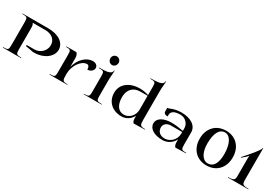

<svg xmlns="http://www.w3.org/2000/svg" viewBox="64 -1858 4224 2924"><g transform="rotate(30 2176.0 -395.5)"><path d="M15 0H336V-8C250.5 -8 241 -17 241 -95V-463C241 -508.5 237.5 -535.9 220.1 -553.6L220 -555H444C556.2 -555 631 -491.4 631 -395C631 -296.6 547.2 -216 444 -216H310V-196L446.5 -171H469C635.2 -171 770 -271.9 770 -395C770 -518 648.9 -600 469 -600H15V-592C100.5 -592 110 -583.3 110 -505V-95C110 -17 100.5 -8 15 -8Z M835 0H1150V-8C1064.5 -8 1055 -19.2 1055 -120V-140C1055 -282.2 1154.1 -424.4 1252.1 -424.4C1281.6 -424.4 1297.5 -399.4 1297.5 -353C1352.5 -353 1397.5 -391.1 1397.5 -438C1397.5 -477.6 1359.2 -508 1312.5 -508C1191.6 -508 1089.2 -403.2 1052 -259.4V-408C1052 -444.2 1044.7 -477.6 1021 -500H845V-490.5C921.5 -490.5 930 -481.8 930 -403.5V-95C930 -16.7 920.5 -8 835 -8Z M1514.5 -678.5C1514.5 -635.7 1547 -601 1587 -601C1627 -601 1659.5 -635.7 1659.5 -678.5C1659.5 -719.9 1627 -753 1587 -753C1547 -753 1514.5 -719.9 1514.5 -678.5ZM1437 0H1752V-8C1666.5 -8 1657 -16.7 1657 -95V-350C1657 -409.1 1658.7 -429.2 1661.1 -457.4C1662.8 -477.3 1664.9 -502.3 1667 -546H1659C1654 -474 1558.2 -470 1437 -470V-462C1522.5 -462 1532 -453.3 1532 -375V-95C1532 -16.7 1522.5 -8 1437 -8Z M1827 -255C1827 -99 1937.4 5 2103 5C2185.1 5 2256.5 -44.7 2292 -117.3V-87C2292 -51 2294.6 -18.6 2317 5L2512 0V-8C2426.5 -8 2417 -19.5 2417 -120V-600C2417 -656.1 2418.6 -675.9 2422.5 -723C2424.2 -743.7 2425.7 -768 2427 -796H2419C2414.8 -741.6 2378 -720 2197 -720V-712C2282.5 -712 2292 -703.5 2292 -625V-480.2C2239.1 -495.4 2191.2 -505 2139.9 -505C1952.2 -505 1827 -404.4 1827 -255ZM1964 -255C1964 -387.5 2040.1 -467 2167 -467H2292V-222C2292 -119 2214 -36 2118 -36C2021.8 -36 1964 -118.9 1964 -255Z M2577 -150C2577 -57 2674.8 5 2821 5C2911.4 5 2989.5 -48.1 3026 -125V-87C3026 -50.8 3028.5 -17.2 3052 5L3235 0V-8C3154 -8 3145 -17 3145 -95V-317C3145 -429.3 3035 -505 2870 -505C2802.7 -505 2745.4 -494.5 2684 -467.5C2670.3 -461.5 2657.8 -458 2643 -458V-398C2643 -364.2 2666.4 -346 2713 -346V-376C2713 -435.6 2768.7 -468 2871 -468C2955.1 -468 3024 -400.3 3024 -317V-272C2950.7 -285 2888.2 -295 2814 -295C2672 -295 2577 -237 2577 -150ZM2707 -150C2707 -210.9 2755 -252 2827 -252H3024V-223C3024 -118.1 2939.7 -32 2837 -32C2760.4 -32 2707 -79.2 2707 -150Z M3305 -300C3305 -117 3421 5 3595 5C3769 5 3885 -117 3885 -300C3885 -483 3769.1 -605 3597 -605C3422.5 -605 3305 -483 3305 -300ZM3443 -290.5C3443 -473.4 3496 -573 3595.2 -573C3686.9 -573 3748 -455.5 3748 -281C3748 -119.8 3695.5 -32 3598 -32C3504.8 -32 3443 -136 3443 -290.5Z M3972 0H4332V-8C4233.4 -8 4216 -21 4216 -95V-655H4208.5V-653.5C4208.5 -615 4073.2 -462.6 4027 -411L3988.4 -367.2L3994.8 -361.6L4059 -416C4072.4 -427.6 4082 -442 4086 -448L4090 -447C4088 -433 4088 -412 4088 -389V-95C4088 -21 4070.6 -8 3972 -8Z"/></g></svg>

Font: Prida01
Style: Black
Weight: 900
Designer: gluk
Foundry: gluk
Version: Version 00.072